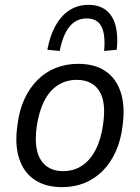

<svg xmlns="http://www.w3.org/2000/svg" viewBox="-20 -762 576 791"><path d="M236 9Q168 9 123 -21Q78 -51 59 -108.5Q40 -166 52 -247Q59 -307 80.5 -353.5Q102 -400 134.5 -432.5Q167 -465 209.5 -482Q252 -499 302 -499Q370 -499 414.5 -469Q459 -439 477.5 -381.5Q496 -324 485 -244Q478 -184 456.5 -137Q435 -90 402.5 -57.5Q370 -25 328 -8Q286 9 236 9ZM240 -57Q284 -57 318 -79.5Q352 -102 374.5 -146Q397 -190 405 -252Q418 -343 388.5 -388Q359 -433 296 -433Q253 -433 218.5 -411Q184 -389 162 -345.5Q140 -302 131 -239Q119 -148 148.5 -102.5Q178 -57 240 -57ZM226 -552 175 -557Q186 -616 209.5 -657.5Q233 -699 267 -720.5Q301 -742 345 -742Q389 -742 417 -720Q445 -698 456 -656.5Q467 -615 461 -557L409 -552Q415 -619 398 -652.5Q381 -686 337 -686Q294 -686 266.5 -652.5Q239 -619 226 -552Z"/></svg>

Font: Nunito Sans 10pt SemiCondensed
Style: Italic
Weight: 400
Width: 4
Italic angle: -9°
Designer: Vernon Adams
Foundry: Vernon Adams
Version: Version 3.101;gftools[0.9.27]